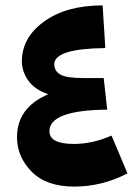

<svg xmlns="http://www.w3.org/2000/svg" viewBox="-20 -672 492 711"><path d="M393 -170 452 -30Q358 19 255 19Q152 19 97.5 -36Q43 -91 43 -164Q43 -274 159 -323Q108 -340 84.5 -374Q61 -408 61 -445Q61 -533 143.5 -592.5Q226 -652 360 -652L370 -494Q181 -492 181 -434Q181 -409 203.5 -396Q226 -383 287 -383H364L377 -266Q163 -264 163 -186Q163 -139 254 -139Q323 -139 393 -170Z"/></svg>

Font: FiraGO ExtraBold
Style: Regular
Weight: 800
Designer: bBox Type
Foundry: bBox Type GmbH
Version: Version 1.001;PS 001.001;hotconv 1.0.88;makeotf.lib2.5.64775